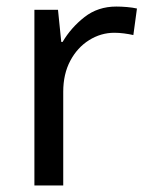

<svg xmlns="http://www.w3.org/2000/svg" viewBox="-20 -566 453 586"><path d="M335 -546Q350 -546 367.5 -544.5Q385 -543 398 -540L387 -459Q374 -462 358.5 -464Q343 -466 329 -466Q288 -466 252 -443.5Q216 -421 194.5 -380.5Q173 -340 173 -286V0H85V-536H157L167 -438H171Q197 -482 238 -514Q279 -546 335 -546Z"/></svg>

Font: Noto Sans Ol Chiki
Style: Regular
Weight: 400
Designer: Monotype Design Team, Lewis McGuffie
Foundry: Monotype Imaging Inc.
Version: Version 2.003